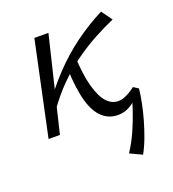

<svg xmlns="http://www.w3.org/2000/svg" viewBox="-117 -512 716 796"><g transform="rotate(-20 241.5 -113.5)"><path d="M102 -102 78 -117Q126 -188 180 -245Q234 -302 293.5 -345.5Q353 -389 418 -422L452 -375Q408 -356 362 -331Q316 -306 270 -273Q224 -240 181.5 -197.5Q139 -155 102 -102ZM33 0 121 -414H183L83 0ZM379 195 326 170Q351 132 369.5 90Q388 48 401.5 7.5Q415 -33 424 -67L457 -69Q454 -40 447 -5.5Q440 29 430 64Q420 99 407.5 132.5Q395 166 379 195ZM338 5Q300 5 271 -20.5Q242 -46 226 -101.5Q210 -157 207 -247L253 -293Q257 -202 272 -149Q287 -96 309 -72.5Q331 -49 359 -49Q374 -49 388.5 -55Q403 -61 415.5 -69Q428 -77 435 -83L457 -69Q439 -47 420 -30Q401 -13 381.5 -4Q362 5 338 5Z"/></g></svg>

Font: Ysabeau
Style: Italic
Weight: 400
Italic angle: -12°
Designer: Christian Thalmann (Catharsis Fonts)
Version: Version 2.000;gftools[0.9.27.dev2+g8671c4b]